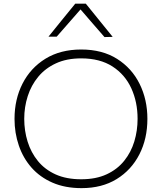

<svg xmlns="http://www.w3.org/2000/svg" viewBox="-20 -988 858 1018"><path d="M412.5 9.5Q325 9.5 258.5 -19.5Q192 -48.5 147.2 -99.2Q102.5 -150 79.8 -216.5Q57 -283 57 -357.5Q57 -461.5 99.5 -544.8Q142 -628 221.2 -676.8Q300.5 -725.5 410.5 -725.5Q522 -725.5 600.5 -676Q679 -626.5 720.2 -543.2Q761.5 -460 761.5 -358Q761.5 -252.5 719 -169.5Q676.5 -86.5 598.5 -38.5Q520.5 9.5 412.5 9.5ZM410.5 -37.5Q489 -37.5 545.5 -63.8Q602 -90 638.5 -135.5Q675 -181 692.2 -238.2Q709.5 -295.5 709.5 -358Q709.5 -447 676.2 -519.8Q643 -592.5 576.5 -635.5Q510 -678.5 410.5 -678.5Q333.5 -678.5 276.8 -652.2Q220 -626 182.8 -581Q145.5 -536 127 -478.2Q108.5 -420.5 108.5 -358Q108.5 -294.5 126.5 -236.8Q144.5 -179 181.2 -134Q218 -89 275 -63.2Q332 -37.5 410.5 -37.5ZM534 -791.5Q502 -828.5 470.5 -864.5Q439 -900.5 407 -938Q374.5 -901 343.5 -865.5Q312.5 -830 280.5 -793.5H237Q272 -837 307.5 -880.8Q343 -924.5 379 -968.5H435Q470.5 -924.5 506.2 -880.5Q542 -836.5 577.5 -792.5Z"/></svg>

Font: Commissioner ExtraLight
Style: Regular
Weight: 200
Designer: Kostas Bartsokas
Foundry: Kostas Bartsokas
Version: Version 1.000; ttfautohint (v1.8.3)